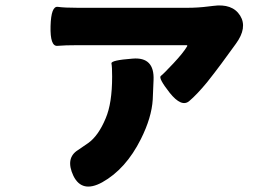

<svg xmlns="http://www.w3.org/2000/svg" viewBox="-20 -597 1040 714"><path d="M360 81Q285 122 253 57Q222 -9 270 -39Q274 -42 308 -65Q346 -92 373 -157Q397 -213 397 -312Q397 -349 394.5 -361Q392 -373 473 -379Q555 -386 551 -299L548 -227Q544 -160 504 -80Q448 32 360 81ZM611 -252Q568 -307 578 -314.5Q588 -322 625 -361.5Q662 -401 676 -425Q678 -429 673 -429H270Q221 -429 193.5 -426.5Q166 -424 168 -500Q170 -575 195 -571.5Q220 -568 270 -568H677Q716 -568 755 -573L772 -575Q844 -585 873 -539Q901 -494 857 -434L803 -360Q777 -325 750 -291Q712 -245 683.5 -221Q655 -197 611 -252Z"/></svg>

Font: Resource Han Rounded KR Heavy
Style: Regular
Weight: 900
Designer: Cyano Hao (round all glyphs); Ryoko NISHIZUKA 西塚涼子 (kana, bopomofo & ideographs); Paul D. Hunt (Latin, Greek & Cyrillic)
Foundry: Cyano Hao
Version: 0.990